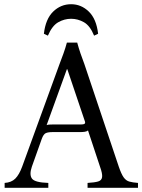

<svg xmlns="http://www.w3.org/2000/svg" viewBox="-20 -890 675 910"><path d="M543 -100Q555 -65 566 -49.5Q577 -34 592.5 -29.5Q608 -25 634 -23V0H395V-23Q429 -25 445.5 -30Q462 -35 464 -51Q466 -67 454 -100L397 -272Q392 -267 382 -265.5Q372 -264 361 -264H230Q208 -264 197 -259Q186 -254 178 -232L131 -100Q118 -62 131.5 -43.5Q145 -25 209 -23V0H2V-23Q34 -25 52.5 -43.5Q71 -62 85 -100L262 -586Q272 -612 281 -637Q290 -662 297 -688H346Q353 -662 361.5 -637Q370 -612 380 -586ZM363 -300Q376 -300 381 -303.5Q386 -307 381 -319L299 -562H297L201 -297Q206 -299 213 -299.5Q220 -300 229 -300ZM426 -721Q407 -768 378 -784.5Q349 -801 317 -801Q285 -801 256 -784.5Q227 -768 207 -721L188 -730Q196 -800 232 -835Q268 -870 317 -870Q365 -870 401 -835Q437 -800 445 -730Z"/></svg>

Font: Bona Nova SC
Style: Regular
Weight: 400
Designer: Mateusz Machalski
Foundry: Capitalics
Version: Version 4.001; ttfautohint (v1.8.4.7-5d5b)